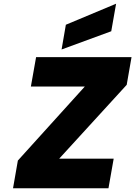

<svg xmlns="http://www.w3.org/2000/svg" viewBox="-20 -1012 727 1032"><path d="M578 -844 311 -746 334 -879 604 -992ZM298 -159H591L563 0H50L76 -149L436 -547H146L174 -705H687L661 -556Z"/></svg>

Font: Fz Poppins ExtBd
Style: Italic
Weight: 800
Italic angle: -10°
Designer: Ninad Kale (Devanagari), Jonny Pinhorn (Latin)
Foundry: Indian Type Foundry
Version: Vit hóa bi Vntype.Com & FontZin.Com